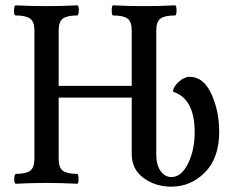

<svg xmlns="http://www.w3.org/2000/svg" viewBox="-20 -686 867 720"><path d="M622 14Q563 14 518.5 -18.5Q474 -51 474 -108V-320H200V-91Q200 -57 216 -45.5Q232 -34 269 -34Q274 -34 274.5 -15.5Q275 3 269 3Q210 0 154 0Q98 0 40 3Q33 3 33.5 -15Q34 -33 40 -34Q77 -34 93 -45.5Q109 -57 109 -91V-572Q109 -605 92.5 -616.5Q76 -628 39 -628Q32 -628 32.5 -647Q33 -666 39 -666Q96 -663 154 -663Q212 -663 269 -666Q276 -666 275.5 -647Q275 -628 269 -628Q232 -628 216 -616.5Q200 -605 200 -572V-364H474V-572Q474 -605 458 -616.5Q442 -628 404 -628Q399 -628 399 -647Q399 -666 404 -666Q463 -663 520 -663Q578 -663 636 -666Q642 -666 642 -647Q642 -628 636 -628Q598 -628 582 -616.5Q566 -605 566 -572V-107Q566 -68 582 -45Q598 -22 623 -22Q660 -22 685 -72.5Q710 -123 710 -190Q710 -316 629 -342Q629 -360 650 -379Q671 -398 691 -398Q743 -398 772.5 -334Q802 -270 802 -192Q802 -94 749 -40Q696 14 622 14Z"/></svg>

Font: Junicode Cond Medium
Style: Regular
Weight: 500
Width: 3
Designer: Peter S. Baker
Version: Version 2.201